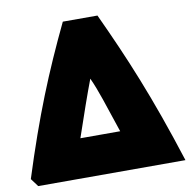

<svg xmlns="http://www.w3.org/2000/svg" viewBox="-102 -805 909 917"><g transform="rotate(-10 352.5 -346.5)"><path d="M-19 -9 10 30H724C620 -295 535 -497 430 -723H262C154 -497 74 -302 -19 -9ZM344 -432C374 -367 394 -299 441 -160H248C285 -269 318 -364 344 -432Z"/></g></svg>

Font: Repo ExtraBlack
Style: Regular
Weight: 400
Designer: Stefan Peev
Foundry: Context Ltd
Version: Version 001.502